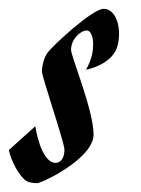

<svg xmlns="http://www.w3.org/2000/svg" viewBox="-97 -404 319 435"><path d="M138 -384C112 -384 22 -300 11 -285C2 -273 -2 -253 -2 -242C-2 -230 49 -81 49 -65C49 -48 42 -35 29 -35C-5 -35 -17 -118 -17 -118L-77 -64C-71 -36 -51 -2 -37 6C-31 10 -19 11 -13 11C-2 11 115 -45 115 -99C115 -154 64 -276 64 -291C64 -317 87 -335 99 -335C110 -335 114 -318 114 -305C114 -289 112 -272 98 -246C98 -246 160 -257 170 -303C179 -343 165 -384 138 -384Z"/></svg>

Font: Romanesco
Style: Regular
Weight: 400
Designer: Astigmatic (AOETI)
Foundry: Astigmatic (AOETI)
Version: Version 1.000